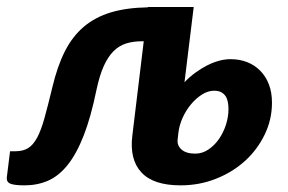

<svg xmlns="http://www.w3.org/2000/svg" viewBox="-38 -536 844 563"><path d="M530 -515.5 503 -295Q518.5 -311 535.8 -323.5Q553 -336 570.5 -344.8Q588 -353.5 605 -358Q622 -362.5 638 -362.5Q664.5 -362.5 686.8 -353.8Q709 -345 725.2 -328.5Q741.5 -312 750.5 -288.5Q759.5 -265 759.5 -235Q759.5 -185.5 738.2 -141.5Q717 -97.5 680.5 -64.2Q644 -31 595.2 -11.8Q546.5 7.5 491.5 7.5Q412 7.5 376.8 -30.2Q341.5 -68 350 -138L383.5 -415H378.5Q352.5 -415 331.8 -408.5Q311 -402 294.8 -385.8Q278.5 -369.5 266.2 -342.2Q254 -315 245 -273Q228.5 -192.5 207.5 -138.8Q186.5 -85 160.5 -52.5Q134.5 -20 103 -6.2Q71.5 7.5 34 7.5Q4 7.5 -7.8 2.5Q-19.5 -2.5 -18 -16L-8.5 -92.5H7Q29.5 -92.5 44.2 -101.5Q59 -110.5 70.8 -132.2Q82.5 -154 92.5 -190Q102.5 -226 115.5 -280Q130 -341.5 152.2 -385.5Q174.5 -429.5 208 -457.8Q241.5 -486 287.5 -499.8Q333.5 -513.5 395.5 -514.5V-515.5ZM483 -128Q480.5 -110 494 -97.8Q507.5 -85.5 534.5 -85.5Q555.5 -85.5 573.5 -97.8Q591.5 -110 604.5 -129Q617.5 -148 624.8 -171Q632 -194 632 -216Q632 -226.5 630.2 -236.2Q628.5 -246 623.8 -253.5Q619 -261 610.8 -265.5Q602.5 -270 590 -270Q572 -270 554.2 -258.8Q536.5 -247.5 521.8 -229.8Q507 -212 497.2 -190Q487.5 -168 485 -146Z"/></svg>

Font: Lato Heavy
Style: Italic
Weight: 800
Italic angle: -7°
Designer: Lukasz Dziedzic
Foundry: tyPoland Lukasz Dziedzic
Version: Version 2.007; 2014-02-27